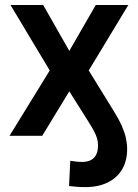

<svg xmlns="http://www.w3.org/2000/svg" viewBox="-20 -556 565 786"><path d="M328.6 210Q312 210 295.2 208.7Q278.3 207.5 262.7 205.6L267.6 102.1Q277.3 104 291.5 105.5Q305.7 106.9 317.4 106.9Q347.7 106.9 364.5 90.1Q381.3 73.2 381.3 39.1Q381.3 24.4 377.4 10.7Q373.5 -2.9 364 -20.8Q354.5 -38.6 337.9 -64.5L263.7 -182.1L152.8 0H19L183.6 -267.6L22.9 -535.6H156.7L263.7 -347.7L372.1 -535.6H505.4L343.3 -267.6L445.8 -101.1Q466.3 -68.4 478.3 -41.3Q490.2 -14.2 495.4 9Q500.5 32.2 500.5 54.2Q500.5 102.5 480 137.2Q459.5 171.9 421.1 190.9Q382.8 210 328.6 210Z"/></svg>

Font: Inter 20pt SemiBold
Style: Regular
Weight: 600
Version: Version 4.001;git-66647c0bb